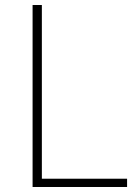

<svg xmlns="http://www.w3.org/2000/svg" viewBox="-20 -746 548 766"><path d="M110 0H487V-33H147V-726H110Z"/></svg>

Font: Noto Sans CJK SC Thin
Style: Regular
Weight: 100
Designer: Ryoko NISHIZUKA 西塚涼子 (kana, bopomofo & ideographs); Paul D. Hunt (Latin, Greek & Cyrillic); Sandoll Communications 산돌커뮤니
Foundry: Adobe
Version: Version 2.004;hotconv 1.0.118;makeotfexe 2.5.65603